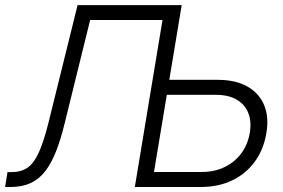

<svg xmlns="http://www.w3.org/2000/svg" viewBox="-31 -748 1131 768"><path d="M-10.7 0 -1 -59.6H16.1Q53.2 -59.6 78.9 -77.1Q104.5 -94.7 124 -137.5Q143.6 -180.2 162.6 -255.9L279.3 -727.5H642.6L632.3 -668H329.6L227.1 -252.4Q211.4 -188.5 192.6 -141.1Q173.8 -93.8 149.2 -62.3Q124.5 -30.8 90.8 -15.4Q57.1 0 11.2 0ZM627.4 -428.7H839.8Q911.1 -428.7 958.3 -402.1Q1005.4 -375.5 1025.4 -327.9Q1045.4 -280.3 1034.7 -217.3Q1024.4 -151.9 989.3 -102.8Q954.1 -53.7 898.7 -26.9Q843.3 0 771.5 0H508.3L628.9 -727.5H695.8L585 -60.1H775.9Q826.7 -60.1 867.2 -79.6Q907.7 -99.1 934.1 -134.5Q960.4 -169.9 968.3 -217.3Q975.6 -261.7 962.2 -295.9Q948.7 -330.1 915.8 -349.4Q882.8 -368.7 832 -368.7H617.7Z"/></svg>

Font: Inter 28pt Light
Style: Italic
Weight: 300
Italic angle: -9.3988°
Designer: Rasmus Andersson
Foundry: rsms
Version: Version 4.001;git-66647c0bb